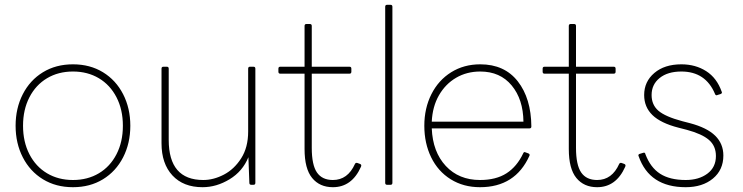

<svg xmlns="http://www.w3.org/2000/svg" viewBox="-20 -770 3094 800"><path d="M45 -246Q45 -319 75 -377.5Q105 -436 159 -469Q213 -502 284 -502Q355 -502 409 -469Q463 -436 493 -377.5Q523 -319 523 -246Q523 -173 493 -114.5Q463 -56 409 -23Q355 10 284 10Q213 10 159 -23Q105 -56 75 -114.5Q45 -173 45 -246ZM492 -246Q492 -313 465.5 -364.5Q439 -416 392 -444Q345 -472 284 -472Q223 -472 176 -444Q129 -416 102.5 -364.5Q76 -313 76 -246Q76 -179 102.5 -127.5Q129 -76 176 -48Q223 -20 284 -20Q345 -20 392 -48Q439 -76 465.5 -127.5Q492 -179 492 -246Z M653 -173V-484Q653 -492 661 -492H675Q683 -492 683 -484V-187Q683 -20 827 -20Q870 -20 913 -42.5Q956 -65 985 -110.5Q1014 -156 1014 -222V-484Q1014 -492 1022 -492H1036Q1044 -492 1044 -484V-8Q1044 0 1036 0H1027Q1019 0 1019 -8L1015 -115Q991 -56 936.5 -23Q882 10 824 10Q744 10 698.5 -39Q653 -88 653 -173Z M1249 -149V-463H1148Q1140 -463 1140 -471V-484Q1140 -492 1148 -492H1249V-662Q1249 -670 1257 -670H1271Q1279 -670 1279 -662V-492H1436Q1444 -492 1444 -484V-471Q1444 -463 1436 -463H1279V-154Q1279 -83 1300.5 -51.5Q1322 -20 1367 -20Q1429 -20 1459 -87Q1462 -93 1469 -91L1480 -87Q1488 -84 1484 -75Q1446 10 1367 10Q1312 10 1280.5 -28.5Q1249 -67 1249 -149Z M1593 0Q1585 0 1585 -8V-742Q1585 -750 1593 -750H1607Q1615 -750 1615 -742V-8Q1615 0 1607 0Z M1748 -246Q1748 -319 1777.5 -377.5Q1807 -436 1860 -469Q1913 -502 1981 -502Q2082 -502 2137.5 -431Q2193 -360 2194 -243Q2194 -235 2186 -235H1779Q1783 -137 1837.5 -78.5Q1892 -20 1980 -20Q2047 -20 2090.5 -48Q2134 -76 2160 -131Q2163 -139 2170 -135L2181 -131Q2189 -128 2186 -121Q2127 10 1980 10Q1911 10 1858 -23Q1805 -56 1776.5 -114.5Q1748 -173 1748 -246ZM2161 -263Q2160 -356 2112 -414Q2064 -472 1981 -472Q1925 -472 1880.5 -446Q1836 -420 1809 -373Q1782 -326 1779 -263Z M2350 -149V-463H2249Q2241 -463 2241 -471V-484Q2241 -492 2249 -492H2350V-662Q2350 -670 2358 -670H2372Q2380 -670 2380 -662V-492H2537Q2545 -492 2545 -484V-471Q2545 -463 2537 -463H2380V-154Q2380 -83 2401.5 -51.5Q2423 -20 2468 -20Q2530 -20 2560 -87Q2563 -93 2570 -91L2581 -87Q2589 -84 2585 -75Q2547 10 2468 10Q2413 10 2381.5 -28.5Q2350 -67 2350 -149Z M2641 -119Q2640 -120 2640 -122Q2640 -128 2646 -129L2659 -133L2663 -134Q2668 -134 2669 -128Q2690 -72 2730.5 -46Q2771 -20 2837 -20Q2892 -20 2927.5 -46.5Q2963 -73 2963 -120Q2963 -162 2934 -187Q2905 -212 2842 -229L2807 -238Q2733 -257 2698.5 -290.5Q2664 -324 2664 -374Q2664 -430 2706.5 -466Q2749 -502 2819 -502Q2878 -502 2922.5 -473.5Q2967 -445 2987 -388Q2988 -387 2988 -385Q2988 -380 2982 -378L2969 -374Q2968 -373 2966 -373Q2961 -373 2959 -379Q2920 -472 2819 -472Q2762 -472 2728.5 -445Q2695 -418 2695 -374Q2695 -333 2723.5 -308.5Q2752 -284 2823 -265L2854 -257Q2926 -238 2960 -204.5Q2994 -171 2994 -122Q2994 -62 2950.5 -26Q2907 10 2837 10Q2686 10 2641 -119Z"/></svg>

Font: LINE Seed Sans KR Thin
Style: Regular
Weight: 250
Designer: LINE BX Design & Sandoll Inc & Dalton Maag Ltd
Foundry: Sandoll Inc.
Version: Version 1.000